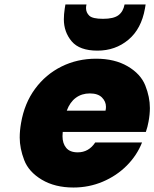

<svg xmlns="http://www.w3.org/2000/svg" viewBox="-20 -830 689 857"><path d="M627 -792Q611 -701 553 -652.5Q495 -604 415 -604Q335 -604 300 -645.5Q265 -687 265 -744Q265 -766 269 -792L272 -810H366Q364 -801 364 -794Q364 -774 378.5 -760Q393 -746 440 -746Q487 -746 508.5 -762Q530 -778 536 -810H630ZM643 -287Q639 -264 631 -241H260Q259 -231 259 -222Q259 -190 275.5 -170Q292 -150 327 -150Q376 -150 405 -194H614Q591 -136 545.5 -90.5Q500 -45 438.5 -19Q377 7 308 7Q225 7 166.5 -28Q108 -63 88 -115.5Q68 -168 68 -216Q68 -247 74 -281Q89 -369 136.5 -433.5Q184 -498 254.5 -533Q325 -568 409 -568Q492 -568 550 -534Q608 -500 628.5 -448.5Q649 -397 649 -348Q649 -319 643 -287ZM451 -336Q453 -345 453 -353Q453 -377 435 -395Q417 -413 381 -413Q345 -413 318.5 -393.5Q292 -374 278 -336Z"/></svg>

Font: Fz Poppins ExtBd
Style: Italic
Weight: 800
Italic angle: -10°
Designer: Ninad Kale (Devanagari), Jonny Pinhorn (Latin)
Foundry: Indian Type Foundry
Version: Vit hóa bi Vntype.Com & FontZin.Com